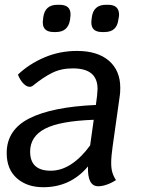

<svg xmlns="http://www.w3.org/2000/svg" viewBox="-20 -773 601 803"><path d="M451 -160Q445 -118 445 -92Q445 -68 450 -51.5Q455 -35 465 -20Q449 -9 428.5 -1.5Q408 6 391 6Q345 6 348 -77Q275 10 161 10Q93 10 50.5 -27.5Q8 -65 8 -133Q8 -230 103 -278Q198 -326 381 -334L386 -373Q388 -393 388 -401Q388 -444 362.5 -465.5Q337 -487 284 -487Q236 -487 198.5 -468.5Q161 -450 118 -415Q112 -410 104 -410Q91 -410 77.5 -424Q64 -438 55 -461Q101 -505 165 -532.5Q229 -560 302 -560Q388 -560 435.5 -519Q483 -478 483 -406Q483 -384 481 -373ZM357 -165 372 -272Q230 -267 168 -234.5Q106 -202 106 -139Q106 -59 192 -59Q237 -59 279 -87Q321 -115 357 -165ZM159 -679Q159 -687 160 -691L161 -701Q168 -753 220 -753H229Q275 -753 275 -713Q275 -705 274 -701L273 -691Q265 -639 214 -639H205Q159 -639 159 -679ZM362 -679Q362 -687 363 -691L364 -701Q371 -753 423 -753H432Q478 -753 478 -711L477 -701L475 -691Q469 -639 417 -639H407Q362 -639 362 -679Z"/></svg>

Font: Krub Medium
Style: Italic
Weight: 500
Italic angle: -8°
Designer: Ekaluck Peanpanawate
Foundry: Cadson Demak Co.,Ltd.
Version: Version 1.000; ttfautohint (v1.6)